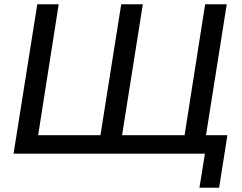

<svg xmlns="http://www.w3.org/2000/svg" viewBox="-20 -725 1140 906"><path d="M921 161 947 0H44L156 -705H257L160 -87H454L552 -705H654L556 -87H851L948 -705H1050L952 -87H1053L1014 161Z"/></svg>

Font: Nunito Sans 12pt SemiBold
Style: Italic
Weight: 600
Italic angle: -9°
Designer: Vernon Adams
Foundry: Vernon Adams
Version: Version 3.101;gftools[0.9.27]